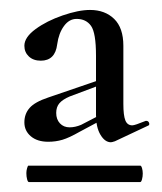

<svg xmlns="http://www.w3.org/2000/svg" viewBox="-20 -650 325 386"><path d="M33 -302Q33 -307 34.5 -312Q36 -317 37 -317H262Q264 -317 265.5 -312Q267 -307 267 -301Q267 -295 265.5 -289.5Q264 -284 262 -284H38Q36 -284 34.5 -289.5Q33 -295 33 -302ZM203 -364Q191 -364 182 -379Q173 -394 173 -419V-538Q173 -584 163 -598Q153 -612 134 -612Q119 -612 108.5 -597.5Q98 -583 95 -561Q91 -528 62 -528Q47 -528 38 -536.5Q29 -545 29 -558Q29 -575 51.5 -591.5Q74 -608 106 -619Q138 -630 161 -630Q191 -630 209.5 -612Q228 -594 228 -558V-441Q228 -418 232 -408Q236 -398 246 -398Q251 -398 273 -407H274Q278 -407 279.5 -403.5Q281 -400 279 -398L211 -366Q205 -364 203 -364ZM29 -404Q29 -421 39.5 -433Q50 -445 77 -454L191 -493L192 -483L120 -456Q106 -450 99.5 -442.5Q93 -435 93 -423Q93 -410 100.5 -402Q108 -394 120 -394Q131 -394 143 -399L197 -427L198 -416L140 -385Q119 -373 105.5 -369Q92 -365 77 -365Q55 -365 42 -376Q29 -387 29 -404Z"/></svg>

Font: Cormorant Infant SemiBold
Style: Regular
Weight: 600
Designer: Christian Thalmann (Catharsis Fonts)
Foundry: Catharsis Fonts
Version: Version 4.000